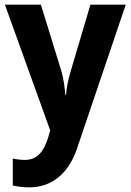

<svg xmlns="http://www.w3.org/2000/svg" viewBox="-20 -566 562 826"><path d="M1 -546 196 -5 188 23C169 86 140 122 87 122C67 122 48 119 35 116V232C53 236 76 240 106 240C195 240 273 189 312 71L521 -546H369L283 -256C273 -221 267 -192 264 -158H261C258 -193 254 -224 245 -257L156 -546Z"/></svg>

Font: Noto Sans Malayalam SemiCondensed
Style: Bold
Weight: 700
Width: 4
Designer: Jelle Bosma - Monotype Design Team
Foundry: Monotype Imaging Inc.
Version: Version 2.104